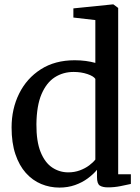

<svg xmlns="http://www.w3.org/2000/svg" viewBox="-20 -839 636 870"><path d="M249 11Q206 11 166.8 -5.2Q127.5 -21.5 97.2 -55.2Q67 -89 49.8 -140.2Q32.5 -191.5 32.5 -261.5Q32.5 -346 66.8 -415Q101 -484 165 -525Q229 -566 318.5 -566Q344.5 -566 368.5 -562.8Q392.5 -559.5 412 -554V-748L312.5 -759.5V-801L489.5 -819H494L515.5 -803V-49.5H573V-5.5Q553 -1 525.5 4.5Q498 10 469 10Q445 10 432.2 1.8Q419.5 -6.5 419.5 -36.5V-69.5Q403 -49.5 377.8 -30.8Q352.5 -12 320 -0.5Q287.5 11 249 11ZM289.5 -58Q317.5 -58 341.8 -67Q366 -76 384 -89.5Q402 -103 412 -116V-481.5Q404 -494 375.8 -503.5Q347.5 -513 313.5 -513Q266 -513 228.2 -488.8Q190.5 -464.5 168.2 -412.5Q146 -360.5 145 -276.5Q144.5 -198.5 164 -150.2Q183.5 -102 216.5 -80Q249.5 -58 289.5 -58Z"/></svg>

Font: Merriweather 28pt
Style: Regular
Weight: 400
Version: Version 2.100